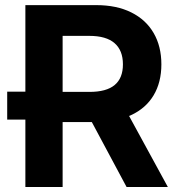

<svg xmlns="http://www.w3.org/2000/svg" viewBox="-20 -748 713 768"><path d="M8.8 -269.5V-381.3H168V-269.5ZM81.5 -727.5H365.2Q446.8 -727.5 505.4 -698.2Q564 -668.9 594.7 -615.7Q625.5 -562.5 625.5 -490.7Q625.5 -418.9 594.5 -366.9Q563.5 -314.9 504.2 -287.4Q444.8 -259.8 361.8 -259.8H169.4V-380.4H337.9Q405.8 -380.4 438.7 -408Q471.7 -435.5 471.7 -490.7Q471.7 -546.4 438.2 -575.4Q404.8 -604.5 337.4 -604.5H230.5V0H81.5ZM309.1 -331.1H470.7L651.4 0H486.3Z"/></svg>

Font: Inter RS Variable
Style: Regular
Weight: 400
Designer: Rasmus Andersson (customised by Maria Ramos and Noel Pretorius)
Foundry: rsms
Version: Version 3.001;Glyphs 3.2.3 (3260)